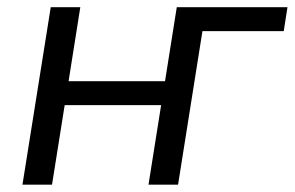

<svg xmlns="http://www.w3.org/2000/svg" viewBox="-20 -506 808 526"><path d="M41.5 0 119 -486.3H200L167.9 -283.6H432.1L464.3 -486.3H767.6L757.3 -420.7H534.6L467.8 0H386.8L421.4 -217.9H157.2L122.5 0Z"/></svg>

Font: Nunito Sans 12pt ExtraLight
Style: Italic
Weight: 200
Italic angle: -9°
Designer: Vernon Adams
Foundry: Vernon Adams
Version: Version 3.101;gftools[0.9.27]